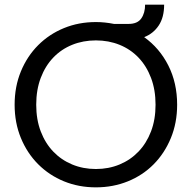

<svg xmlns="http://www.w3.org/2000/svg" viewBox="-20 -800 826 827"><path d="M743 -349Q743 -271 716 -205.5Q689 -140 642 -92.5Q595 -45 531 -19Q467 7 393 7Q319 7 255.5 -19Q192 -45 144.5 -92.5Q97 -140 70 -205.5Q43 -271 43 -349Q43 -427 70 -492.5Q97 -558 144.5 -605.5Q192 -653 255.5 -679Q319 -705 393 -705Q431 -705 471 -697H534Q572 -697 588.5 -720.5Q605 -744 605 -780H687Q687 -725 663.5 -690Q640 -655 601 -640Q667 -593 705 -518Q743 -443 743 -349ZM136 -349Q136 -285 155.5 -234Q175 -183 209.5 -147Q244 -111 291 -91.5Q338 -72 393 -72Q448 -72 495 -91.5Q542 -111 576.5 -147Q611 -183 630.5 -234Q650 -285 650 -349Q650 -413 630.5 -464.5Q611 -516 576.5 -552Q542 -588 495 -607Q448 -626 393 -626Q338 -626 291 -607Q244 -588 209.5 -552Q175 -516 155.5 -464.5Q136 -413 136 -349Z"/></svg>

Font: Poppins
Style: Regular
Weight: 400
Designer: Ninad Kale (Devanagari), Jonny Pinhorn (Latin)
Foundry: Indian Type Foundry
Version: Version 3.002 2017